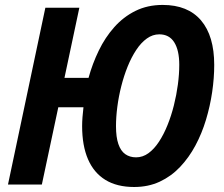

<svg xmlns="http://www.w3.org/2000/svg" viewBox="-20 -745 904 775"><path d="M521.5 9.8Q452.1 9.8 405.5 -18.8Q358.9 -47.4 335.2 -102.3Q311.5 -157.2 311.5 -236.3Q311.5 -253.4 313 -272.7Q314.5 -292 316.9 -312H215.3L148.9 0H12.2L163.1 -713.9H300.3L240.2 -430.7H337.4Q353 -487.8 378.7 -540.8Q404.3 -593.8 441.2 -635.3Q478 -676.8 526.6 -700.9Q575.2 -725.1 636.7 -725.1Q738.3 -725.1 791.5 -662.6Q844.7 -600.1 844.7 -482.9Q844.7 -430.2 836.4 -373.5Q828.1 -316.9 811.5 -261.7Q794.9 -206.5 768.8 -157.7Q742.7 -108.9 706.8 -71Q670.9 -33.2 624.8 -11.7Q578.6 9.8 521.5 9.8ZM529.3 -109.9Q556.2 -109.9 579.3 -126.7Q602.5 -143.6 621.8 -173.1Q641.1 -202.6 656.2 -240.2Q671.4 -277.8 681.9 -319.8Q692.4 -361.8 698 -403.8Q703.6 -445.8 703.6 -483.4Q703.6 -542 683.3 -574.2Q663.1 -606.4 623 -606.4Q596.2 -606.4 572.8 -589.6Q549.3 -572.8 529.8 -543.2Q510.3 -513.7 495.1 -476.1Q480 -438.5 469.5 -397Q459 -355.5 453.6 -314Q448.2 -272.5 448.2 -235.8Q448.2 -191.4 457.8 -163.6Q467.3 -135.7 485.6 -122.8Q503.9 -109.9 529.3 -109.9Z"/></svg>

Font: Open Sans SemiCondensed
Style: Bold Italic
Weight: 700
Width: 4
Italic angle: -12°
Designer: Monotype Design Team
Foundry: Monotype Imaging Inc.
Version: Version 3.003